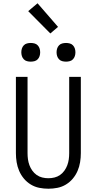

<svg xmlns="http://www.w3.org/2000/svg" viewBox="-20 -1139 590 1171"><path d="M275 12Q247 12 219.5 6.5Q192 1 168 -13.5Q144 -28 126 -49.5Q108 -71 97 -96.5Q86 -122 81.5 -149.5Q77 -177 77 -205V-670H148V-205Q148 -186 150.5 -167.5Q153 -149 159.5 -131.5Q166 -114 177 -98.5Q188 -83 203.5 -72Q219 -61 237.5 -56.5Q256 -52 275 -52Q294 -52 312.5 -56.5Q331 -61 346.5 -72Q362 -83 373 -98.5Q384 -114 390.5 -131.5Q397 -149 399.5 -167.5Q402 -186 402 -205V-670H473V-205Q473 -177 468.5 -149.5Q464 -122 453 -96.5Q442 -71 424 -49.5Q406 -28 382 -13.5Q358 1 330.5 6.5Q303 12 275 12ZM383 -763Q371 -763 359.5 -766Q348 -769 340 -777.5Q332 -786 328.5 -797Q325 -808 325 -820Q325 -832 328.5 -843Q332 -854 340 -862.5Q348 -871 359.5 -874Q371 -877 383 -877Q394 -877 405.5 -874Q417 -871 425 -862.5Q433 -854 436.5 -843Q440 -832 440 -820Q440 -808 436.5 -797Q433 -786 425 -777.5Q417 -769 405.5 -766Q394 -763 383 -763ZM167 -763Q156 -763 144.5 -766Q133 -769 125 -777.5Q117 -786 113.5 -797Q110 -808 110 -820Q110 -832 113.5 -843Q117 -854 125 -862.5Q133 -871 144.5 -874Q156 -877 167 -877Q179 -877 190.5 -874Q202 -871 210 -862.5Q218 -854 221.5 -843Q225 -832 225 -820Q225 -808 221.5 -797Q218 -786 210 -777.5Q202 -769 190.5 -766Q179 -763 167 -763ZM287 -935 152 -1071 209 -1119 334 -975Z"/></svg>

Font: Lode
Style: Regular
Weight: 400
Monospace: yes
Designer: Belleve Invis
Foundry: Belleve Invis
Version: Version 29.2.0; ttfautohint (v1.8.3)